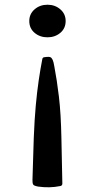

<svg xmlns="http://www.w3.org/2000/svg" viewBox="-20 -528 402 813"><path d="M177 -287Q189 -288 194 -285.5Q199 -283 203 -274.5Q207 -266 210 -247Q221 -190 229.5 -118.5Q238 -47 240 56L244 249Q244 259 234 260Q190 269 141 262Q130 260 124.5 257Q119 254 118 245Q117 236 118 217L123 56Q126 -22 131.5 -81.5Q137 -141 144 -188.5Q151 -236 159 -277Q160 -286 170 -286ZM181 -508Q213 -508 235.5 -488.5Q258 -469 258 -439Q258 -408 235.5 -389Q213 -370 181 -370Q149 -370 126.5 -389Q104 -408 104 -439Q104 -469 126.5 -488.5Q149 -508 181 -508Z"/></svg>

Font: Hahmlet Medium
Style: Regular
Weight: 500
Version: Version 1.002